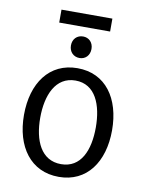

<svg xmlns="http://www.w3.org/2000/svg" viewBox="-91 -886 767 966"><g transform="rotate(10 292.5 -402.5)"><path d="M500 -264C500 -102 419 13 276 13C132 13 50 -102 50 -264C50 -427 132 -542 275 -542C419 -542 500 -427 500 -264ZM417 -264C417 -379 378 -479 276 -479C174 -479 133 -379 133 -264C133 -148 174 -52 276 -52C378 -52 417 -148 417 -264ZM144 -752V-818H404V-752ZM327 -649C327 -616 305 -594 275 -594C245 -594 222 -616 222 -649C222 -682 244 -704 275 -704C305 -704 327 -682 327 -649Z"/></g></svg>

Font: Repo Regular
Style: Regular
Weight: 400
Designer: Stefan Peev
Foundry: Context Ltd
Version: Version 1.502